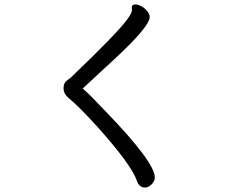

<svg xmlns="http://www.w3.org/2000/svg" viewBox="-20 -783 1040 867"><path d="M635 64Q608 64 598 33Q573 -39 422 -208Q336 -303 289 -341Q267 -360 267 -384Q267 -407 280 -417.5Q293 -428 300 -433Q506 -630 551 -691Q576 -723 576 -738L575 -747Q575 -763 591 -763Q602 -763 617 -755.5Q632 -748 644 -734Q656 -720 656 -706Q656 -664 501 -520L354 -384V-383L366 -372Q379 -362 458 -279Q679 -50 679 18Q679 35 664.5 49.5Q650 64 635 64Z"/></svg>

Font: LXGW WenKai Lite
Style: Bold
Weight: 700
Designer: LXGW / Fontworks Inc.
Foundry: LXGW / Fontworks Inc.
Version: Version 1.330;April 28, 2024